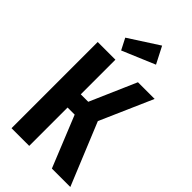

<svg xmlns="http://www.w3.org/2000/svg" viewBox="-282 -1013 1090 1090"><g transform="rotate(45 262.5 -468.0)"><path d="M371 -375 525 0H377L252 -308H195V0H53V-692H195V-414H255L376 -692H510ZM378 -835 181 -752 146 -820 326 -936Z"/></g></svg>

Font: Fira Sans Compressed SemiBold
Style: Regular
Weight: 600
Width: 1
Designer: bBox Type GmbH & Carrois Corporate GbR & Edenspiekermann AG
Foundry: bBox Type GmbH & Carrois Corporate GbR & Edenspiekermann AG
Version: Version 4.301